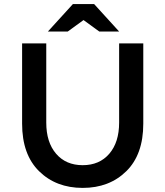

<svg xmlns="http://www.w3.org/2000/svg" viewBox="-20 -911 808 938"><path d="M562 -312V-699H680V-307Q680 -156 597 -74.5Q514 7 384 7Q254 7 171 -74.5Q88 -156 88 -307V-699H206V-312Q206 -216 254 -160Q302 -104 384 -104Q466 -104 514 -160Q562 -216 562 -312ZM336 -891H440L562 -757H465L388 -813L311 -757H214Z"/></svg>

Font: Montreal
Style: Regular
Weight: 400
Designer: Julieta Ulanovsky, usr_local_share
Foundry: Julieta Ulanovsky, usr_local_share
Version: Version 2.001